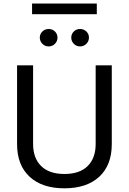

<svg xmlns="http://www.w3.org/2000/svg" viewBox="-20 -1047 720 1073"><path d="M521 -1027.3H159.2V-967.5H521ZM202.4 -836.9Q202.4 -816.9 216.8 -802.2Q231.2 -787.6 252 -787.6Q272.9 -787.6 287.1 -802.2Q301.3 -816.9 301.3 -836.9Q301.3 -856.9 287.1 -871Q272.9 -885 252 -885Q231.2 -885 216.8 -871Q202.4 -856.9 202.4 -836.9ZM378.2 -836.9Q378.2 -816.9 392.5 -802.2Q406.7 -787.6 427.5 -787.6Q448.5 -787.6 462.8 -802.2Q477.1 -816.9 477.1 -836.9Q477.1 -856.9 462.8 -871Q448.5 -885 427.5 -885Q406.7 -885 392.5 -871Q378.2 -856.9 378.2 -836.9ZM514.6 -681.9V-241.9Q514.6 -163.3 469.8 -119Q425 -74.7 340 -74.7Q254.9 -74.7 210 -119Q165 -163.3 165 -241.9V-681.9H75.4V-241.7Q75.4 -124.2 145.3 -59.4Q215.1 5.4 339.8 5.4Q464.8 5.4 534.8 -59.4Q604.7 -124.2 604.7 -241.7V-681.9Z"/></svg>

Font: Estedad-FD-VF Thin
Style: Regular
Weight: 100
Designer: Amin Abedi
Version: Version 5.0